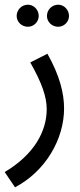

<svg xmlns="http://www.w3.org/2000/svg" viewBox="-47 -568 341 818"><path d="M201 -454C226 -454 247 -475 247 -500C247 -526 226 -548 201 -548C174 -548 153 -526 153 -500C153 -475 174 -454 201 -454ZM72 -454C97 -454 118 -475 118 -500C118 -526 97 -548 72 -548C45 -548 24 -526 24 -500C24 -475 45 -454 72 -454ZM17 230C148 161 226 24 226 -106C226 -171 207 -247 155 -339L82 -302C130 -217 152 -157 152 -103C152 -9 99 90 -27 165Z"/></svg>

Font: Noto Sans Arabic UI XCn
Style: Regular
Weight: 400
Width: 2
Designer: Monotype Design Team, Nadine Chahine and Nizar Qandah
Foundry: Monotype Imaging Inc.
Version: Version 2.010